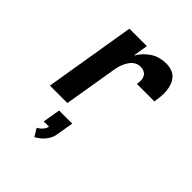

<svg xmlns="http://www.w3.org/2000/svg" viewBox="-218 -654 1035 1035"><g transform="rotate(45 300.0 -136.0)"><path d="M84 0 170 -520H303L289 -434Q301 -455 318 -473Q335 -491 355.5 -504Q376 -517 398.5 -522.5Q421 -528 444 -528Q465 -528 485 -521.5Q505 -515 518.5 -500Q532 -485 539 -465.5Q546 -446 548 -425Q550 -404 548 -382Q546 -360 543 -338H409Q412 -353 411.5 -367.5Q411 -382 404.5 -394Q398 -406 385 -412Q372 -418 357 -418Q344 -418 331 -412.5Q318 -407 308.5 -397Q299 -387 292 -375Q285 -363 280 -350.5Q275 -338 272 -325.5Q269 -313 267 -300L217 0ZM221 256 194 211Q209 204 221.5 190Q234 176 237 160H197L214 60H314L297 160Q295 175 288 189Q281 203 271 215.5Q261 228 248 238Q235 248 221 256Z"/></g></svg>

Font: Iosevka SS04 XBd Ex
Style: Italic
Weight: 800
Width: 7
Italic angle: -9°
Monospace: yes
Designer: Belleve Invis
Foundry: Belleve Invis
Version: Version 19.0.0; ttfautohint (v1.8.4)